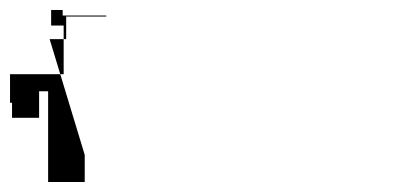

<svg xmlns="http://www.w3.org/2000/svg" viewBox="-99 -78 809 383"><path d="M0 0H33V-45H113V-47H26V-58H3V-27H28V70H-79V127H-75V157H-21V104H-3V285H70V231Z"/></svg>

Font: Passageway
Style: BdSuIt
Weight: 700
Foundry: Ascender Corporation
Version: Version 1.11